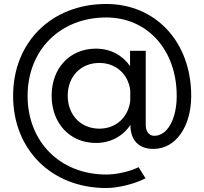

<svg xmlns="http://www.w3.org/2000/svg" viewBox="-20 -735 1029 967"><path d="M515 212C574 212 657 192 713 163L678 107C634 129 567 144 515 144C283 144 119 -21 119 -252C119 -483 283 -647 515 -647C723 -647 870 -483 870 -252C870 -135 823 -51 757 -51C732 -51 714 -72 714 -105V-479H635V-402C597 -457 536 -490 463 -490C332 -490 240 -392 240 -253C240 -114 332 -15 463 -15C537 -15 599 -49 637 -106V-103C637 -30 679 16 753 15C864 15 943 -96 943 -252C943 -523 765 -715 515 -715C240 -715 46 -523 46 -252C46 19 240 212 515 212ZM481 -87C387 -87 321 -156 321 -253C321 -350 387 -418 480 -418C563 -418 625 -363 636 -281V-227C626 -144 564 -87 481 -87Z"/></svg>

Font: HB Figtree Prototype
Style: Regular
Weight: 400
Designer: Alfredo Marco Pradil
Foundry: Hanken Design Co.®
Version: Version 1.002;Glyphs 3.2 (3228)